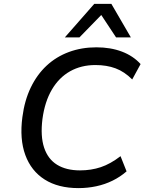

<svg xmlns="http://www.w3.org/2000/svg" viewBox="-20 -957 754 986"><path d="M383 9Q279 9 209.5 -35Q140 -79 110 -161Q80 -243 95 -356Q106 -441 138 -507.5Q170 -574 219.5 -620Q269 -666 334 -690Q399 -714 475 -714Q548 -714 606 -692Q664 -670 702 -628L659 -549Q619 -589 573.5 -606Q528 -623 470 -623Q397 -623 340 -591Q283 -559 246.5 -497Q210 -435 198 -346Q187 -258 206.5 -199Q226 -140 273 -111Q320 -82 391 -82Q448 -82 497.5 -98.5Q547 -115 599 -155L630 -77Q598 -49 558.5 -29.5Q519 -10 474.5 -0.5Q430 9 383 9ZM313 -765 464 -937H552L652 -765H576L500 -880L388 -765Z"/></svg>

Font: Nunito Sans 7pt Medium
Style: Italic
Weight: 500
Italic angle: -9°
Designer: Vernon Adams
Foundry: Vernon Adams
Version: Version 3.101;gftools[0.9.27]